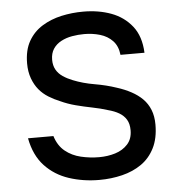

<svg xmlns="http://www.w3.org/2000/svg" viewBox="-52 -764 759 821"><g transform="rotate(-5 327.5 -353.5)"><path d="M342 8Q273 8 212 -12Q151 -32 109 -77Q67 -122 53 -196H162Q175 -154 204 -130.5Q233 -107 271.5 -98Q310 -89 349 -89Q386 -89 418.5 -99Q451 -109 472 -132Q493 -155 493 -192Q493 -220 482 -238Q471 -256 451.5 -267.5Q432 -279 405 -286Q374 -296 338.5 -303Q303 -310 268.5 -319Q234 -328 204 -342Q179 -352 155.5 -366.5Q132 -381 115 -401.5Q98 -422 87.5 -450.5Q77 -479 77 -515Q77 -572 99 -610.5Q121 -649 158.5 -672Q196 -695 241.5 -705Q287 -715 335 -715Q401 -715 455 -695Q509 -675 543.5 -631.5Q578 -588 581 -517H478Q474 -555 452.5 -577.5Q431 -600 399 -609.5Q367 -619 331 -619Q305 -619 279 -614.5Q253 -610 231.5 -598.5Q210 -587 197.5 -568Q185 -549 185 -521Q185 -497 195 -479Q205 -461 223.5 -448.5Q242 -436 265 -427Q307 -410 357 -401.5Q407 -393 451 -378Q483 -368 511 -353Q539 -338 559 -318Q579 -298 590 -270.5Q601 -243 601 -207Q601 -148 580 -106.5Q559 -65 523 -40Q487 -15 440 -3.5Q393 8 342 8Z"/></g></svg>

Font: Onest Medium
Style: Regular
Weight: 500
Designer: Dmitri Voloshin, Andrey Kudryavtsev
Foundry: Dmitri Voloshin, Andrey Kudryavtsev
Version: Version 1.000;gftools[0.9.33]